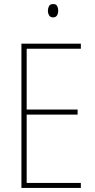

<svg xmlns="http://www.w3.org/2000/svg" viewBox="-20 -930 472 950"><path d="M380 0H86V-714H380V-689H112V-388H364V-363H112V-25H380ZM243 -910Q258 -910 263 -900Q268 -890 268 -878Q268 -863 262 -853.5Q256 -844 242 -844Q229 -844 223 -854Q217 -864 217 -877Q217 -889 222.5 -899.5Q228 -910 243 -910Z"/></svg>

Font: Noto Sans Tamil Condensed Thin
Style: Regular
Weight: 100
Width: 3
Designer: Jelle Bosma - Monotype Design Team
Foundry: Monotype Imaging Inc.
Version: Version 2.004; ttfautohint (v1.8.4.7-5d5b)